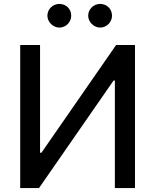

<svg xmlns="http://www.w3.org/2000/svg" viewBox="-20 -956 789 976"><path d="M82.7 0H178.3L557.2 -546.5H563.9V0H666.2V-727.3H570.3L190.7 -179.7H183.6V-727.3H82.7ZM281.6 -815.7C316.1 -816.1 342.3 -844.5 342 -876.1C342.3 -910.2 316.1 -936.1 281.6 -936.1C249.3 -936.1 220.9 -910.2 220.9 -876.1C220.9 -844.5 249.3 -816.1 281.6 -815.7ZM489 -815.7C523.4 -816.1 549.4 -844.5 549.4 -876.1C549.4 -910.2 523.4 -936.1 489 -936.1C456.7 -936.1 428.3 -910.2 428.3 -876.1C428.3 -844.5 456.7 -816.1 489 -815.7Z"/></svg>

Font: Inter 465
Style: Regular
Weight: 400
Designer: Rasmus Andersson
Foundry: rsms
Version: Version 3.019;Glyphs 3.1.2 (3151)